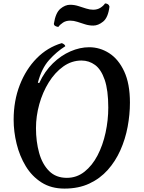

<svg xmlns="http://www.w3.org/2000/svg" viewBox="-20 -1081 842 1126"><path d="M358 25Q280 25 223.5 -11Q167 -47 131 -106.5Q95 -166 77.5 -237.5Q60 -309 60 -379Q60 -490 96 -582.5Q132 -675 195 -739Q258 -803 342 -828Q349 -826 355.5 -821Q362 -816 363 -810Q312 -778 268 -729Q224 -680 202 -596L210 -594Q242 -663 290 -709.5Q338 -756 393.5 -780Q449 -804 503 -804Q566 -804 620.5 -769Q675 -734 708.5 -662Q742 -590 742 -479Q742 -409 728.5 -337Q715 -265 686 -200Q657 -135 612 -84.5Q567 -34 504 -4.5Q441 25 358 25ZM372 -38Q430 -38 475.5 -74Q521 -110 552 -169.5Q583 -229 599 -302.5Q615 -376 615 -450Q615 -552 594 -613Q573 -674 537.5 -700Q502 -726 458 -726Q400 -726 351 -691Q302 -656 266 -598Q230 -540 210.5 -470Q191 -400 191 -330Q191 -251 209.5 -184.5Q228 -118 268 -78Q308 -38 372 -38ZM322 -923Q313 -924 304.5 -928.5Q296 -933 296 -942Q306 -1006 334 -1029.5Q362 -1053 391 -1053Q416 -1053 439.5 -1045.5Q463 -1038 485 -1031Q507 -1024 526 -1024Q551 -1024 569 -1035.5Q587 -1047 596 -1061Q618 -1060 622 -1042Q614 -978 585 -954.5Q556 -931 527 -931Q502 -931 478.5 -938.5Q455 -946 433.5 -953Q412 -960 392 -960Q367 -960 349.5 -948.5Q332 -937 322 -923Z"/></svg>

Font: Merienda Medium
Style: Regular
Weight: 500
Designer: Eduardo Rodriguez Tunni
Foundry: Eduardo Rodriguez Tunni
Version: Version 2.001; ttfautohint (v1.8.4.7-5d5b)